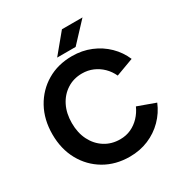

<svg xmlns="http://www.w3.org/2000/svg" viewBox="-204 -1036 1133 1197"><g transform="rotate(-30 362.5 -438.0)"><path d="M385 12Q283 12 204 -34.5Q125 -81 80 -162.5Q35 -244 35 -350Q35 -456 80 -537.5Q125 -619 203.5 -665.5Q282 -712 384 -712Q456 -712 518 -686.5Q580 -661 626.5 -615.5Q673 -570 698 -511L571 -464Q554 -501 526 -528.5Q498 -556 462 -571.5Q426 -587 384 -587Q323 -587 275.5 -556.5Q228 -526 201.5 -473Q175 -420 175 -350Q175 -280 202 -226.5Q229 -173 277 -142.5Q325 -112 387 -112Q430 -112 465.5 -128.5Q501 -145 528.5 -174Q556 -203 573 -241L700 -195Q675 -134 628.5 -87Q582 -40 520 -14Q458 12 385 12ZM300 -750 414 -888H562L433 -750Z"/></g></svg>

Font: Figtree Light
Style: Bold
Weight: 700
Version: Version 2.002